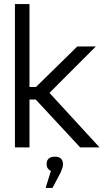

<svg xmlns="http://www.w3.org/2000/svg" viewBox="-20 -730 520 951"><path d="M54 -710V0H126V-237H157L377 0H473L225 -270L455 -500H363L158 -299H126V-710ZM206 201H240L280 125C288 106 292 96 292 84V83C292 59 278 46 252 46C225 46 211 59 211 82V84C211 99 219 111 232 117Z"/></svg>

Font: LT Wave Text Light
Style: Regular
Weight: 300
Designer: Daniel Lyons
Version: Version 2.5 (Glyphs App)